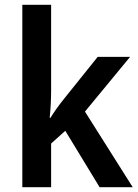

<svg xmlns="http://www.w3.org/2000/svg" viewBox="-20 -780 575 800"><path d="M193 -403V-760H73V0H193V-182L252 -235L395 0H533L334 -315L522 -543H387L245 -366C227 -344 205 -313 190 -289H187C191 -326 193 -367 193 -403Z"/></svg>

Font: Noto Sans Thai SemCond SemBd
Style: Regular
Weight: 600
Width: 4
Designer: Monotype Design Team
Foundry: Monotype Imaging Inc.
Version: Version 2.002